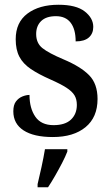

<svg xmlns="http://www.w3.org/2000/svg" viewBox="-20 -566 468 807"><path d="M202 10Q122 10 79 -18Q36 -46 36 -98Q36 -125 47 -139.5Q58 -154 74 -160.5Q90 -167 104 -167Q104 -111 128.5 -75.5Q153 -40 205 -40Q254 -40 278.5 -63.5Q303 -87 303 -125Q303 -149 293 -165.5Q283 -182 259 -197.5Q235 -213 192 -232Q142 -254 109.5 -276Q77 -298 61.5 -327.5Q46 -357 46 -401Q46 -472 95.5 -509Q145 -546 226 -546Q300 -546 336 -518Q372 -490 372 -453Q372 -425 353.5 -408.5Q335 -392 298 -392Q298 -443 277 -470.5Q256 -498 215 -498Q174 -498 153 -477.5Q132 -457 132 -423Q132 -385 158 -364Q184 -343 248 -316Q319 -286 354.5 -250Q390 -214 390 -150Q390 -73 339.5 -31.5Q289 10 202 10ZM138 208Q146 175 154.5 136Q163 97 169 61H263V71Q255 92 241 119Q227 146 211.5 173Q196 200 182 221H138Z"/></svg>

Font: Noto Serif Thai SemiCondensed Medium
Style: Regular
Weight: 500
Width: 4
Designer: Monotype Design Team
Foundry: Monotype Imaging Inc.
Version: Version 2.002; ttfautohint (v1.8.4.7-5d5b)